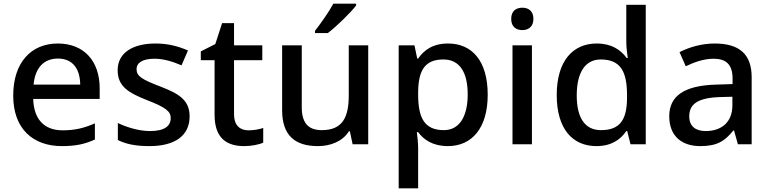

<svg xmlns="http://www.w3.org/2000/svg" viewBox="-20 -837 4195 1046"><path d="M295 -600C150 -600 52 -497 52 -316C52 -135 160 -41 317 -41C393 -41 443 -52 497 -77V-165C440 -140 390 -127 321 -127C221 -127 164 -187 161 -298H523V-356C523 -506 436 -600 295 -600ZM295 -518C378 -518 416 -460 417 -376H163C171 -467 219 -518 295 -518Z M1013 -203C1013 -292 954 -327 855 -365C754 -404 724 -421 724 -460C724 -496 758 -517 822 -517C873 -517 922 -501 969 -481L1004 -562C949 -586 893 -600 827 -600C703 -600 621 -549 621 -455C621 -366 679 -332 782 -291C888 -250 910 -229 910 -193C910 -151 877 -123 797 -123C737 -123 669 -144 622 -167V-74C667 -52 718 -41 794 -41C932 -41 1013 -97 1013 -203Z M1333 -127C1287 -127 1255 -155 1255 -213V-509H1409V-590H1255V-711H1190L1153 -597L1074 -557V-509H1149V-211C1149 -78 1222 -41 1310 -41C1349 -41 1391 -49 1414 -60V-140C1392 -132 1361 -127 1333 -127Z M1920 -807V-817H1796C1772 -772 1725 -706 1696 -669V-657H1766C1814 -693 1892 -770 1920 -807ZM1986 -590H1880V-317C1880 -195 1844 -128 1733 -128C1658 -128 1624 -169 1624 -253V-590H1517V-237C1517 -100 1586 -41 1712 -41C1780 -41 1846 -66 1881 -122H1886L1901 -51H1986Z M2421 -600C2337 -600 2289 -563 2258 -518H2253L2238 -590H2152V189H2258V-31C2258 -56 2254 -93 2251 -117H2258C2288 -76 2338 -41 2420 -41C2550 -41 2637 -138 2637 -321C2637 -506 2551 -600 2421 -600ZM2396 -513C2486 -513 2528 -440 2528 -323C2528 -207 2486 -128 2398 -128C2291 -128 2258 -197 2258 -322V-338C2260 -456 2296 -513 2396 -513Z M2826 -795C2792 -795 2765 -778 2765 -734C2765 -691 2792 -673 2826 -673C2858 -673 2886 -691 2886 -734C2886 -778 2858 -795 2826 -795ZM2878 -590H2772V-51H2878Z M3229 -41C3311 -41 3361 -77 3392 -123H3397L3415 -51H3498V-811H3392V-609C3392 -582 3397 -539 3400 -521H3394C3362 -565 3312 -600 3231 -600C3100 -600 3013 -504 3013 -319C3013 -135 3099 -41 3229 -41ZM3254 -128C3166 -128 3122 -196 3122 -317C3122 -439 3166 -513 3253 -513C3363 -513 3396 -444 3396 -318V-302C3395 -185 3358 -128 3254 -128Z M3873 -600C3801 -600 3733 -579 3682 -553L3716 -476C3762 -498 3813 -517 3868 -517C3933 -517 3971 -488 3971 -409V-379L3879 -376C3708 -371 3626 -314 3626 -204C3626 -92 3698 -41 3795 -41C3885 -41 3928 -67 3975 -126H3979L4000 -51H4075V-416C4075 -542 4008 -600 3873 -600ZM3898 -308 3970 -310V-263C3970 -169 3908 -123 3825 -123C3772 -123 3735 -147 3735 -203C3735 -266 3775 -303 3898 -308Z"/></svg>

Font: Noto Sans Tamil UI Medium
Style: Regular
Weight: 500
Designer: Jelle Bosma - Monotype Design Team
Foundry: Monotype Imaging Inc.
Version: Version 2.004